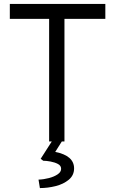

<svg xmlns="http://www.w3.org/2000/svg" viewBox="-20 -720 585 977"><path d="M230 0V-624H30V-700H516V-624H308V0ZM183 237 176 194Q203 193 229.5 186Q256 179 273.5 167Q291 155 291 139Q291 123 275 114.5Q259 106 237.5 102Q216 98 200 98L187 88L253 -15H304L261 53Q357 72 357 137Q357 172 330 194.5Q303 217 263 227Q223 237 183 237Z"/></svg>

Font: Lexend Deca Light
Style: Regular
Weight: 300
Designer: Bonnie Shaver-Troup, Thomas Jockin
Foundry: Lexend
Version: Version 1.008; ttfautohint (v1.8.4.7-5d5b)